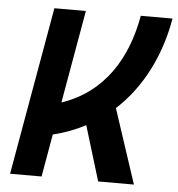

<svg xmlns="http://www.w3.org/2000/svg" viewBox="-51 -741 730 789"><g transform="rotate(5 314.5 -346.5)"><path d="M19.5 0H149.4L180.2 -175.8C228.5 -187.5 272.9 -204.6 314 -226.1L382.8 0H530.3L429.2 -306.6C534.7 -403.3 602.5 -539.6 628.9 -693.4H498C466.8 -516.6 378.4 -369.1 204.1 -310.1L271.5 -693.4H141.6Z"/></g></svg>

Font: Cascadia Mono NF
Style: Bold Italic
Weight: 700
Italic angle: -10°
Monospace: yes
Designer: Aaron Bell
Foundry: Saja Typeworks
Version: Version 2404.023